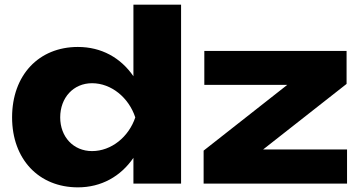

<svg xmlns="http://www.w3.org/2000/svg" viewBox="-20 -790 1552 826"><path d="M759 -770H554V-462C499 -542 416 -588 315 -588C147 -588 32 -467 32 -285C32 -105 147 16 315 16C416 16 499 -31 554 -111V0H759ZM1473 0V-147H1112L1471 -429V-571H859V-425H1216L856 -142V0ZM239 -285C239 -370 296 -432 376 -432C459 -432 534 -370 562 -285C534 -201 459 -140 376 -140C296 -140 239 -201 239 -285Z"/></svg>

Font: Bounded
Style: Bold
Weight: 700
Designer: Vlad Churkin
Version: Version 3.0